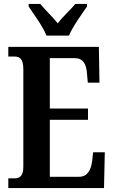

<svg xmlns="http://www.w3.org/2000/svg" viewBox="-20 -951 575 971"><path d="M215 -771H329C347 -816 394 -880 420 -918V-931H361C338 -903 296 -865 272 -833C247 -865 206 -903 184 -931H125V-918C150 -880 198 -816 215 -771ZM22 0H506L510 -181H451L446 -136C440 -92 423 -57 380 -57H232V-345H425V-402H232V-657H358C401 -657 417 -626 420 -578L424 -533H483L480 -714H22V-665H52C77 -665 98 -657 98 -601V-108C98 -64 82 -49 54 -49H22Z"/></svg>

Font: Noto Serif Bengali ExtraCondensed
Style: Regular
Weight: 400
Width: 2
Designer: Juan Bruce, Universal Thirst, Indian Type Foundry and the Monotype Design Team.
Foundry: Monotype Imaging Inc.
Version: Version 2.003